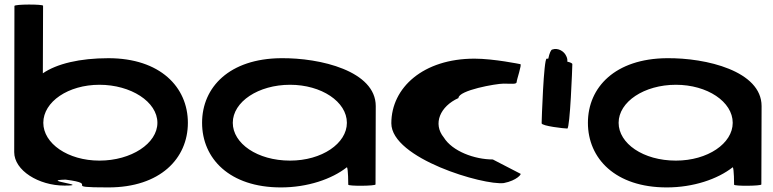

<svg xmlns="http://www.w3.org/2000/svg" viewBox="-20 -810 3375 838"><path d="M42 -146C42 -66 149 0 261 0C382 0 148 -23 266 -26C424 -6 238 8 453 8C679 8 800 -118 800 -274C800 -430 679 -556 453 -556C329 -556 228 -532 167 -490L168 -785C168 -792 43 -792 43 -784ZM169 -274C169 -366 278 -440 414 -440C551 -440 667 -366 667 -274C667 -184 553 -109 414 -109C276 -109 169 -184 169 -274Z M862 -274C862 -118 982 8 1206 8C1322 8 1428 -28 1494 -80C1500 -76 1500 -4 1500 -4C1500 3 1619 2 1619 -5L1620 -347C1620 -500 1378 -558 1206 -556C982 -554 862 -430 862 -274ZM996 -274C996 -366 1108 -440 1246 -440C1383 -440 1494 -366 1494 -274C1494 -184 1385 -109 1246 -109C1103 -109 996 -184 996 -274Z M1688 -272C1688 -118 2092 0 2179 -11C2236 -22 2259 -52 2251 -52L2131 -114C2051 -114 1954 -150 1917 -210C1868 -270 1901 -346 1981 -382C1981 -416 2145 -445 2178 -445C2212 -445 2235 -441 2235 -452C2235 -462 2259 -530 2251 -530C2251 -530 2135 -554 2051 -554C1828 -554 1688 -428 1688 -272Z M2344 -272C2344 -260 2443 -249 2456 -249C2468 -249 2478 -518 2478 -530C2478 -534 2469 -538 2456 -541C2457 -548 2456 -556 2452 -564C2442 -588 2414 -602 2391 -594C2385 -594 2378 -578 2373 -554H2366C2353 -554 2344 -284 2344 -272Z M2546 -274C2546 -118 2666 8 2890 8C3006 8 3112 -28 3178 -80C3184 -76 3184 -4 3184 -4C3184 3 3303 2 3303 -5L3304 -347C3304 -500 3062 -558 2890 -556C2666 -554 2546 -430 2546 -274ZM2680 -274C2680 -366 2792 -440 2930 -440C3067 -440 3178 -366 3178 -274C3178 -184 3069 -109 2930 -109C2787 -109 2680 -184 2680 -274Z"/></svg>

Font: Ampere
Style: SCSuExt
Weight: 400
Version: Version 1